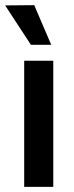

<svg xmlns="http://www.w3.org/2000/svg" viewBox="-32 -726 288 746"><path d="M-12 -705 101 -706 167 -552H88ZM175 0H62V-490H175Z"/></svg>

Font: Gemunu Libre
Style: Bold
Weight: 700
Designer: Puspanada Ekanayake, Sola Matas, Pathum Egodawatta, Kosala Senevirathne
Foundry: mooniak
Version: Version 1.100